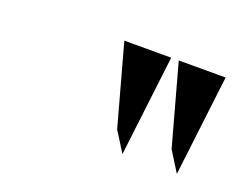

<svg xmlns="http://www.w3.org/2000/svg" viewBox="-49 -856 447 358"><g transform="rotate(20 174.0 -677.0)"><path d="M147 -777 191 -617 216 -577 240 -777ZM255 -777 299 -617 324 -577 348 -777Z"/></g></svg>

Font: Charger Sport
Style: Obl
Weight: 400
Designer: Jasper
Foundry: Cannot Into Space Fonts
Version: Version 1.1